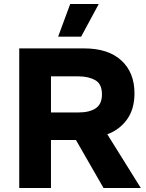

<svg xmlns="http://www.w3.org/2000/svg" viewBox="-20 -948 735 968"><path d="M334 -928H478L389 -763H273ZM77 0V-704H404Q526 -704 592 -643Q658 -582 658 -478Q658 -398 620.5 -346Q583 -294 521 -271L690 0H502L363 -242H237V0ZM237 -381H376Q431 -381 462.5 -402Q494 -423 494 -472Q494 -525 460 -544Q426 -563 376 -563H237Z"/></svg>

Font: Prodigy Sans
Style: Bold
Weight: 700
Designer: Wei Huang
Foundry: Wei Huang
Version: Version 1.003; ttfautohint (v1.8.3)